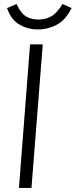

<svg xmlns="http://www.w3.org/2000/svg" viewBox="-20 -932 375 952"><path d="M74 0 129 -712H192L136 0ZM167 -786Q118 -786 76 -810.5Q34 -835 15 -892L62 -912Q84 -865 110 -850Q136 -835 170 -835Q204 -835 232.5 -850Q261 -865 290 -912L335 -892Q306 -833 261.5 -809.5Q217 -786 167 -786Z"/></svg>

Font: Muli Light
Style: Italic
Weight: 300
Italic angle: -4.541°
Designer: Vernon Adams
Foundry: Vernon Adams
Version: Version 2.100; ttfautohint (v1.8.1.43-b0c9)